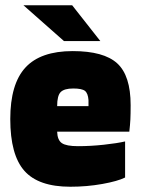

<svg xmlns="http://www.w3.org/2000/svg" viewBox="-20 -698 536 729"><path d="M455 -161V-24Q427 -10 368.5 0.5Q310 11 247 11Q126 11 72.5 -49.5Q19 -110 19 -246Q19 -379 76.5 -441.5Q134 -504 256 -504Q374 -504 425 -457.5Q476 -411 476 -299Q476 -265 475 -244.5Q474 -224 471 -198H197Q198 -166 215 -154.5Q232 -143 276 -143Q324 -143 374.5 -148.5Q425 -154 455 -161ZM258 -362Q224 -362 210.5 -348.5Q197 -335 197 -295H316V-318Q314 -344 302.5 -353Q291 -362 258 -362ZM223 -542 69 -678H254L361 -542Z"/></svg>

Font: Blinker ExtraBold
Style: Regular
Weight: 800
Designer: Juergen Huber
Foundry: supertype
Version: Version 1.017;hotconv 1.0.117;makeotfexe 2.5.65602